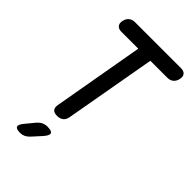

<svg xmlns="http://www.w3.org/2000/svg" viewBox="-283 -828 1167 1167"><g transform="rotate(45 300.0 -245.0)"><path d="M279 -630H133Q110 -630 98.5 -643.5Q87 -657 92 -680Q96 -703 111.5 -716.5Q127 -730 151 -730H547Q571 -730 582 -716.5Q593 -703 588 -680Q584 -657 568.5 -643.5Q553 -630 529 -630H383L279 -44Q275 -18 260 -5Q245 8 218 8Q192 8 181.5 -5Q171 -18 176 -44ZM112 183 158 127Q172 111 188 103Q204 95 223 95Q262 95 267 110Q272 125 243 157L193 212Q180 226 165 233Q150 240 133 240Q98 240 93 225.5Q88 211 112 183Z"/></g></svg>

Font: Maple Mono NL Medium
Style: Italic
Weight: 500
Italic angle: -10°
Monospace: yes
Designer: subframe7536
Version: Version 7.000